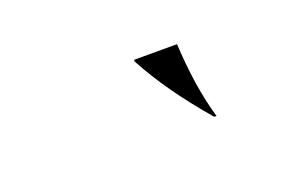

<svg xmlns="http://www.w3.org/2000/svg" viewBox="-38 -865 666 418"><g transform="rotate(-20 295.0 -656.0)"><path d="M404.8 -567.9Q326.7 -658.7 283.2 -740.2V-744.1H382.8Q388.2 -641.6 410.2 -567.9Z"/></g></svg>

Font: Nyght Serif Medium Italic
Style: Regular
Weight: 500
Italic angle: -16°
Designer: Maksym Kobuzan
Version: Version 0.410;Glyphs 3.1.2 (3151)